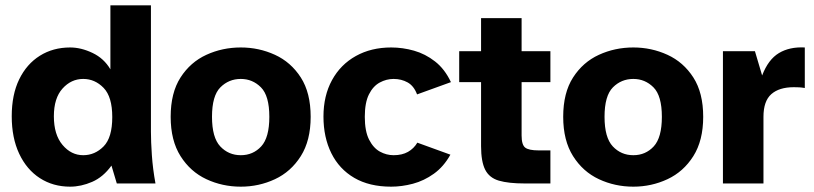

<svg xmlns="http://www.w3.org/2000/svg" viewBox="-20 -688 3053 720"><path d="M243 12Q179 12 129.5 -20Q80 -52 52 -111.5Q24 -171 24 -252Q24 -333 52 -390.5Q80 -448 129.5 -479Q179 -510 243 -510Q284 -510 327 -489.5Q370 -469 394 -428V-668H546V-194Q546 -157 549.5 -106Q553 -55 563 0H418L398 -67Q367 -24 325.5 -6Q284 12 243 12ZM292 -106Q336 -106 368.5 -139Q401 -172 401 -249Q401 -325 368.5 -358.5Q336 -392 292 -392Q247 -392 214.5 -356Q182 -320 182 -252Q182 -183 214.5 -144.5Q247 -106 292 -106Z M883 12Q814 12 754 -16Q694 -44 657 -102.5Q620 -161 620 -250Q620 -340 657 -397.5Q694 -455 754 -482.5Q814 -510 883 -510Q951 -510 1011 -482.5Q1071 -455 1108 -397.5Q1145 -340 1145 -250Q1145 -161 1108 -102.5Q1071 -44 1011 -16Q951 12 883 12ZM883 -106Q929 -106 959.5 -139Q990 -172 990 -250Q990 -329 958.5 -360.5Q927 -392 883 -392Q838 -392 806.5 -360.5Q775 -329 775 -250Q775 -172 806 -139Q837 -106 883 -106Z M1447 12Q1365 12 1308.5 -21Q1252 -54 1222.5 -113.5Q1193 -173 1193 -251Q1193 -329 1225 -387.5Q1257 -446 1314.5 -478Q1372 -510 1447 -510Q1490 -510 1532.5 -498Q1575 -486 1611.5 -457.5Q1648 -429 1671 -380L1544 -334Q1532 -366 1508.5 -379Q1485 -392 1456 -392Q1429 -392 1404 -378.5Q1379 -365 1363.5 -334Q1348 -303 1348 -250Q1348 -196 1364 -164.5Q1380 -133 1404.5 -119.5Q1429 -106 1456 -106Q1488 -106 1510 -118.5Q1532 -131 1545 -153L1669 -108Q1644 -63 1607 -36.5Q1570 -10 1528.5 1Q1487 12 1447 12Z M1948 0Q1887 0 1851 -10.5Q1815 -21 1799.5 -51.5Q1784 -82 1784 -140V-380H1702V-496H1784V-620H1936V-496H2044V-380H1936V-180Q1936 -145 1949.5 -134.5Q1963 -124 2000 -124H2044V0Z M2355 12Q2286 12 2226 -16Q2166 -44 2129 -102.5Q2092 -161 2092 -250Q2092 -340 2129 -397.5Q2166 -455 2226 -482.5Q2286 -510 2355 -510Q2423 -510 2483 -482.5Q2543 -455 2580 -397.5Q2617 -340 2617 -250Q2617 -161 2580 -102.5Q2543 -44 2483 -16Q2423 12 2355 12ZM2355 -106Q2401 -106 2431.5 -139Q2462 -172 2462 -250Q2462 -329 2430.5 -360.5Q2399 -392 2355 -392Q2310 -392 2278.5 -360.5Q2247 -329 2247 -250Q2247 -172 2278 -139Q2309 -106 2355 -106Z M2691 0V-496H2811L2838 -405Q2861 -465 2901 -489Q2941 -513 2998 -510V-358Q2986 -360 2977 -360.5Q2968 -361 2957 -361Q2902 -361 2872.5 -335Q2843 -309 2843 -250V0Z"/></svg>

Font: Atkinson Hyperlegible
Style: Bold
Weight: 700
Designer: Elliott Scott, Megan Eiswerth, Linus Boman, Theodore Petrosky
Foundry: Braille Institute
Version: Version 1.006; ttfautohint (v1.8.3)